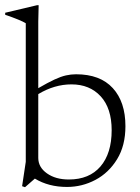

<svg xmlns="http://www.w3.org/2000/svg" viewBox="-28 -730 556 760"><path d="M237 10Q164.5 10 110 -23L71 11L59.5 7L74 -89.5V-638Q54 -650.5 -7.5 -671.5V-679.5L119 -709.5H125L123.5 -644.5V-381Q161.5 -403 187.2 -415Q213 -427 233 -431.5Q253 -436 273 -436Q368.5 -436 418.5 -381.2Q468.5 -326.5 468.5 -230.5Q468.5 -153.5 435.5 -99.8Q402.5 -46 349.8 -18Q297 10 237 10ZM123.5 -105Q123.5 -68 157.8 -43.8Q192 -19.5 244.5 -19.5Q325.5 -19.5 369.8 -71.2Q414 -123 414 -214.5Q414 -301.5 370.5 -348.8Q327 -396 255 -396Q187.5 -396 123.5 -357.5Z"/></svg>

Font: Newsreader Text Light
Style: Regular
Weight: 300
Designer: Hugues Gentile
Foundry: Production Type
Version: Version 1.001